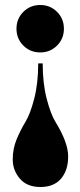

<svg xmlns="http://www.w3.org/2000/svg" viewBox="-20 -508 322 769"><path d="M133 -254H151Q151 -174 167 -112.5Q183 -51 202 -20Q253 63 253 118.5Q253 174 224.5 207.5Q196 241 142 241Q88 241 59.5 207.5Q31 174 31 130.5Q31 87 47 49Q63 11 82 -20Q101 -51 117 -112.5Q133 -174 133 -254ZM73.5 -325.5Q46 -353 46 -393Q46 -433 73.5 -460.5Q101 -488 141 -488Q181 -488 208.5 -460.5Q236 -433 236 -393Q236 -353 208.5 -325.5Q181 -298 141 -298Q101 -298 73.5 -325.5Z"/></svg>

Font: Elsie Swash Caps Black
Style: Regular
Weight: 900
Designer: Alejandro Inler
Foundry: Alejandro Inler
Version: 1.003